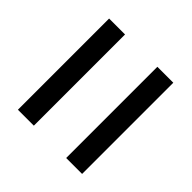

<svg xmlns="http://www.w3.org/2000/svg" viewBox="-57 -646 588 588"><g transform="rotate(-45 236.5 -352.0)"><path d="M38 -422H433V-491H38ZM38 -213H433V-282H38Z"/></g></svg>

Font: Noto Sans Gujarati UI Condensed
Style: Regular
Weight: 400
Width: 3
Designer: Jelle Bosma - Monotype Design Team, Universal Thirst
Foundry: Monotype Imaging Inc.
Version: Version 2.106